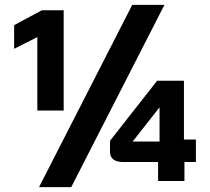

<svg xmlns="http://www.w3.org/2000/svg" viewBox="-20 -742 861 787"><path d="M133 -590 38 -542V-639L152 -700H241V-289H133ZM522 -722H654L272 25H140ZM628 -78H483Q458 -78 444.5 -88.5Q431 -99 431 -119V-165L624 -411H734V-170H783V-78H736V0H628ZM634 -162V-301H633L524 -162Z"/></svg>

Font: Stavian Bold
Style: Bold
Weight: 700
Version: Version 1.000; ttfautohint (v1.6)